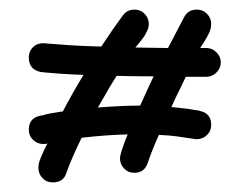

<svg xmlns="http://www.w3.org/2000/svg" viewBox="-20 -380 520 400"><path d="M390 -360Q403 -360 411.5 -351Q420 -342 420 -330Q420 -322 416.5 -313.5Q413 -305 406 -294Q399 -283 397 -280H410Q422 -280 431 -271Q440 -262 440 -250Q440 -238 431 -229Q422 -220 410 -220H367Q364 -213 357.5 -200Q351 -187 346 -176.5Q341 -166 337 -157Q347 -156 356.5 -155Q366 -154 373 -153Q380 -152 385 -151Q390 -150 393 -150L396 -149Q420 -144 420 -120Q420 -107 411 -98.5Q402 -90 390 -90Q387 -90 378 -91.5Q369 -93 351.5 -95.5Q334 -98 311 -99Q295 -63 288 -41Q281 -20 260 -20Q247 -20 238.5 -29Q230 -38 230 -50Q230 -61 246 -100Q202 -99 150 -93Q129 -50 118 -19Q112 0 90 0Q77 0 68.5 -9Q60 -18 60 -30Q60 -38 63 -46.5Q66 -55 71.5 -66.5Q77 -78 79 -81Q76 -80 70 -80Q58 -80 49 -88.5Q40 -97 40 -110Q40 -134 64 -139L70 -140Q75 -142 86.5 -144Q98 -146 111 -148Q132 -188 154 -224Q126 -225 104.5 -226.5Q83 -228 74 -229L65 -230Q40 -235 40 -260Q40 -273 48.5 -281.5Q57 -290 70 -290Q72 -290 83 -289Q94 -288 122.5 -286Q151 -284 191 -283Q216 -321 236 -348Q245 -360 260 -360Q273 -360 281.5 -351Q290 -342 290 -330Q290 -323 286.5 -315.5Q283 -308 279.5 -303Q276 -298 270 -290.5Q264 -283 262 -281Q271 -281 294 -280.5Q317 -280 330 -280Q348 -315 364 -345Q372 -360 390 -360ZM270 -160H272Q290 -200 300 -221Q246 -221 223 -222Q210 -202 184 -156Q236 -160 270 -160Z"/></svg>

Font: Pecita
Style: Book
Weight: 400
Width: 7
Version: Version 4.3